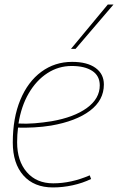

<svg xmlns="http://www.w3.org/2000/svg" viewBox="-20 -811 517 841"><path d="M379 -27Q342 -9 298.5 0.5Q255 10 212 10Q129 10 82.5 -42.5Q36 -95 36 -187Q36 -294 69 -373.5Q102 -453 161 -496.5Q220 -540 296 -540Q362 -540 398.5 -513.5Q435 -487 435 -441Q435 -372 374 -326Q313 -280 204 -261Q167 -255 129 -253Q91 -251 59 -252Q55 -221 55 -188Q55 -106 97.5 -57Q140 -8 213 -8Q292 -8 373 -43ZM294 -522Q236 -522 187.5 -490.5Q139 -459 106 -402.5Q73 -346 61 -270Q95 -268 132 -271Q169 -274 206 -280Q304 -297 360.5 -338Q417 -379 417 -437Q417 -479 384 -500.5Q351 -522 294 -522ZM291 -597 452 -791H477L311 -597Z"/></svg>

Font: Georama Thin
Style: Italic
Weight: 100
Italic angle: -9°
Designer: Jean-Baptiste Levee
Foundry: Production Type
Version: Version 1.000